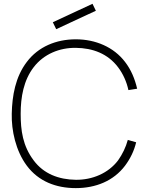

<svg xmlns="http://www.w3.org/2000/svg" viewBox="-20 -972 782 1008"><path d="M275 -818.8 257.3 -855.2 465.6 -952.1 483.3 -915.6ZM651 -237.5C640.6 -199 622.9 -162.5 600 -130.2C549 -62.5 464.6 -27.1 378.1 -28.1C288.5 -29.2 209.4 -59.4 157.3 -129.2C99 -206.3 88.5 -287.5 88.5 -375C88.5 -462.5 104.2 -551 157.3 -619.8C210.4 -688.5 292.7 -721.9 378.1 -720.8C466.7 -719.8 545.8 -690.6 600 -618.8C626 -584.4 644.8 -542.7 654.2 -499L700 -506.3C688.5 -556.2 668.8 -605.2 636.5 -646.9C577.1 -725 481.3 -765.6 378.1 -765.6C275 -765.6 181.2 -727.1 120.8 -646.9C60.4 -567.7 43.8 -468.8 41.7 -375C39.6 -287.5 62.5 -180.2 120.8 -102.1C182.3 -19.8 274 15.6 378.1 15.6C482.3 15.6 576 -21.9 636.5 -102.1C664.6 -139.6 684.4 -181.2 694.8 -225Z"/></svg>

Font: Manrope3 Thin
Style: Regular
Weight: 100
Width: 4
Designer: Mikhail Sharanda
Foundry: Mikhail Sharanda
Version: Version 3.000;PS 003.000;hotconv 1.0.88;makeotf.lib2.5.64775